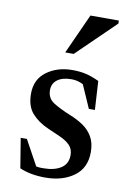

<svg xmlns="http://www.w3.org/2000/svg" viewBox="-80 -720 525 781"><g transform="rotate(10 183.0 -329.5)"><path d="M196.5 -439Q228 -439 252.5 -433.2Q277 -427.5 307 -413.5L314 -295H289L247.5 -389.5Q224.5 -401.5 199.5 -401.5Q162 -401.5 141 -386Q120 -370.5 120 -343Q120 -309.5 147 -292.2Q174 -275 218 -257Q247.5 -245.5 272.5 -228.8Q297.5 -212 312.5 -186.5Q327.5 -161 327.5 -122.5Q327.5 -57 280.5 -23Q233.5 11 162.5 11Q101.5 11 56.5 -8.5L36.5 -131H62L119 -27Q126.5 -25.5 133.8 -25.2Q141 -25 148.5 -25Q194 -25 221.2 -42.8Q248.5 -60.5 248.5 -96.5Q248.5 -121.5 233.5 -137Q218.5 -152.5 193.8 -163.5Q169 -174.5 140.5 -187Q98 -205.5 72.2 -234.8Q46.5 -264 46.5 -315.5Q46.5 -374.5 90.2 -406.8Q134 -439 196.5 -439ZM154.5 -504.5 229.5 -670H347V-657.5L189.5 -504.5Z"/></g></svg>

Font: Newsreader Text Medium
Style: Regular
Weight: 500
Designer: Hugues Gentile
Foundry: Production Type
Version: Version 1.001